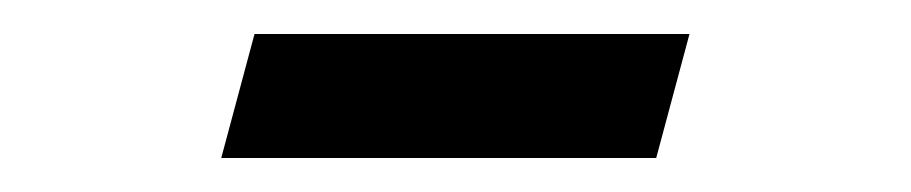

<svg xmlns="http://www.w3.org/2000/svg" viewBox="-20 -933 536 113"><path d="M110.2 -840H366.2L385.8 -913H129.8Z"/></svg>

Font: Manrope
Style: MediumItalic
Weight: 500
Italic angle: -15°
Designer: Mikhail Sharanda
Foundry: Mikhail Sharanda
Version: Version 4.502;hotconv 1.0.109;makeotfexe 2.5.65596